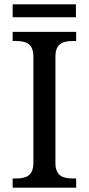

<svg xmlns="http://www.w3.org/2000/svg" viewBox="-20 -860 407 880"><path d="M38 -781H328V-840H38ZM38 0H329V-42H316C271 -42 234 -51 234 -114V-600C234 -663 271 -672 316 -672H329V-714H38V-672H51C96 -672 133 -663 133 -600V-114C133 -51 96 -42 51 -42H38Z"/></svg>

Font: Noto Serif
Style: Regular
Weight: 400
Designer: Monotype Design Team
Foundry: Monotype Imaging Inc.
Version: Version 2.015